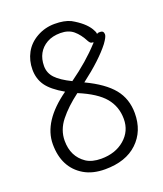

<svg xmlns="http://www.w3.org/2000/svg" viewBox="-135 -799 769 904"><g transform="rotate(-20 250.0 -347.5)"><path d="M236 15Q174 15 131 -10.5Q88 -36 66 -78.5Q44 -121 44 -180Q44 -294 183 -393Q122 -428 98 -462.5Q74 -497 74 -543Q74 -588 94.5 -626Q115 -664 156 -687Q197 -710 245 -710Q294 -710 325 -695Q384 -662 407 -624Q417 -607 417 -600Q417 -597 418 -597Q419 -597 420.5 -599Q422 -601 434 -601Q452 -601 452 -582Q452 -570 431 -541Q383 -479 283 -403Q374 -360 415.5 -309Q457 -258 457 -186Q457 -96 398.5 -40.5Q340 15 236 15ZM236 -38Q307 -38 353 -77.5Q399 -117 399 -178Q399 -240 361.5 -285Q324 -330 235 -367Q175 -322 138.5 -276Q102 -230 102 -176Q102 -97 161 -57Q190 -38 236 -38ZM232 -428Q323 -493 384 -560Q388 -563 388 -565Q388 -567 380.5 -567Q373 -567 365 -581Q346 -618 321 -639Q296 -660 256 -660Q216 -660 188 -644Q160 -628 145.5 -601.5Q131 -575 131 -540Q131 -505 155 -479.5Q179 -454 232 -428Z"/></g></svg>

Font: LXGW WenKai Mono TC Light
Style: Regular
Weight: 300
Designer: LXGW / Fontworks Inc.
Foundry: LXGW / Fontworks Inc.
Version: Version 1.330